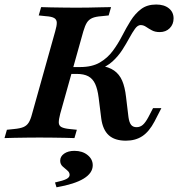

<svg xmlns="http://www.w3.org/2000/svg" viewBox="-39 -602 777 837"><path d="M131.5 -2.4Q106.5 -2.4 78.2 -2Q50 -1.6 24.2 -1.2Q-1.6 -0.8 -19.4 0L-8.9 -36.3L21.8 -39.5Q48.4 -41.9 62.9 -48Q77.4 -54 85.9 -67.3Q94.4 -80.6 100.8 -105.6L201.6 -465.3Q208.9 -490.3 208.5 -503.6Q208.1 -516.9 197.2 -523.4Q186.3 -529.8 160.5 -531.5L129.8 -534.7L140.3 -571Q158.1 -570.2 183.1 -569.8Q208.1 -569.4 236.7 -569Q265.3 -568.5 291.1 -568.5H291.9H294.4Q320.2 -568.5 348 -569Q375.8 -569.4 401.6 -570.2Q427.4 -571 445.2 -571L434.7 -534.7L404 -531.5Q378.2 -529.8 363.3 -523.4Q348.4 -516.9 339.9 -503.6Q331.5 -490.3 324.2 -465.3L223.4 -105.6Q216.9 -80.6 217.3 -67.3Q217.7 -54 229 -48Q240.3 -41.9 265.3 -39.5L296 -36.3L285.5 0Q268.5 -0.8 243.1 -1.2Q217.7 -1.6 189.5 -2Q161.3 -2.4 134.7 -2.4H133.9ZM509.7 11.3Q461.3 11.3 435.1 -12.5Q408.9 -36.3 402.4 -85.5L391.1 -175.8Q386.3 -213.7 375.8 -236.3Q365.3 -258.9 346 -269.4Q326.6 -279.8 295.2 -279.8H258.1L266.1 -309.7H310.5Q362.1 -309.7 396 -329.4Q429.8 -349.2 452.8 -380.2Q475.8 -411.3 493.5 -446Q511.3 -480.6 530.6 -511.7Q550 -542.7 576.2 -562.5Q602.4 -582.3 641.9 -582.3Q676.6 -582.3 697.2 -565.7Q717.7 -549.2 717.7 -521.8Q717.7 -496 700.8 -479Q683.9 -462.1 657.3 -462.1Q637.1 -462.1 623 -469.8Q608.9 -477.4 597.6 -485.1Q586.3 -492.7 574.2 -492.7Q561.3 -492.7 549.6 -476.6Q537.9 -460.5 524.6 -435.9Q511.3 -411.3 494 -384.3Q476.6 -357.3 451.6 -334.3Q426.6 -311.3 391.1 -300L396.8 -316.1Q435.5 -310.5 458.5 -294.4Q481.5 -278.2 493.5 -250.4Q505.6 -222.6 510.5 -179L521 -91.9Q524.2 -68.5 532.3 -58.1Q540.3 -47.6 556.5 -47.6Q571.8 -47.6 583.5 -57.7Q595.2 -67.7 608.1 -91.9L628.2 -130.6H664.5L634.7 -72.6Q611.3 -28.2 581.5 -8.5Q551.6 11.3 509.7 11.3ZM207.3 214.5 200.8 193.5Q237.1 185.5 250.8 178.2Q264.5 171 264.5 160.5Q264.5 149.2 254.4 141.1Q244.4 133.1 233.9 123.4Q223.4 113.7 223.4 98.4Q223.4 79.8 240.7 67.7Q258.1 55.6 285.5 55.6Q320.2 55.6 342.7 73.8Q365.3 91.9 365.3 118.5Q365.3 152.4 325.8 176.6Q286.3 200.8 207.3 214.5Z"/></svg>

Font: Playfair 9pt
Style: Bold Italic
Weight: 700
Italic angle: -15.6°
Designer: Claus Eggers Sørensen
Foundry: Claus Eggers Sørensen
Version: Version 2.203